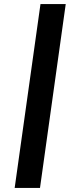

<svg xmlns="http://www.w3.org/2000/svg" viewBox="-20 -720 342 940"><path d="M178.2 -700.2H301.8L175.8 200.2H51.8Z"/></svg>

Font: Fivo Sans Modern
Style: Italic
Weight: 700
Designer: Alexander Slobzheninov
Foundry: Alexander Slobzheninov
Version: 1.0